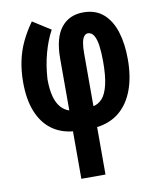

<svg xmlns="http://www.w3.org/2000/svg" viewBox="-88 -623 775 932"><g transform="rotate(-10 300.0 -157.0)"><path d="M237 6Q176 0 132 -33Q88 -66 64 -125.5Q40 -185 40 -270Q40 -324 50 -373Q60 -422 81 -466.5Q102 -511 133 -554L221 -498Q196 -452 179.5 -392Q163 -332 159 -264Q159 -214 168.5 -179Q178 -144 196 -124Q214 -104 237 -97V-352Q237 -454 276.5 -504Q316 -554 386 -554Q446 -554 484.5 -520.5Q523 -487 541.5 -428Q560 -369 560 -293Q560 -206 536 -141.5Q512 -77 466.5 -39.5Q421 -2 356 6V240H237ZM356 -97Q381 -102 400 -123Q419 -144 429.5 -188Q440 -232 440 -302Q440 -347 435.5 -380Q431 -413 420 -431.5Q409 -450 391 -450Q379 -450 371 -439Q363 -428 359.5 -407.5Q356 -387 356 -357Z"/></g></svg>

Font: Noto Sans Mono
Style: Bold
Weight: 700
Designer: Monotype Design Team
Foundry: Monotype Imaging Inc.
Version: Version 2.014